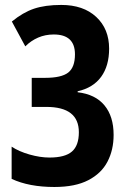

<svg xmlns="http://www.w3.org/2000/svg" viewBox="-20 -744 524 774"><path d="M419.9 -547.9Q419.9 -478.5 387.7 -434.3Q355.5 -390.1 293 -376V-372.1Q364.3 -363.8 401.1 -319.3Q438 -274.9 438 -200.2Q438 -139.6 413.3 -92.3Q388.7 -44.9 335.9 -17.6Q283.2 9.8 199.2 9.8Q97.2 9.8 26.9 -22.9V-152.8Q56.2 -133.3 99.1 -121.1Q142.1 -108.9 179.2 -108.9Q242.2 -108.9 270 -133.1Q297.9 -157.2 297.9 -210.9Q297.9 -313 167 -313H107.9V-430.2H162.1Q227.5 -430.2 254.9 -451.4Q282.2 -472.7 282.2 -524.9Q282.2 -605 196.8 -605Q162.6 -605 133.8 -592.5Q105 -580.1 82 -557.1L27.8 -657.2Q72.3 -693.8 117.2 -709Q162.1 -724.1 227.1 -724.1Q315.9 -724.1 367.9 -675.8Q419.9 -627.4 419.9 -547.9Z"/></svg>

Font: Open Sans Condensed
Style: Bold
Weight: 700
Width: 3
Designer: Monotype Design Team
Foundry: Monotype Imaging Inc.
Version: Version 3.003; ttfautohint (v1.8.4)